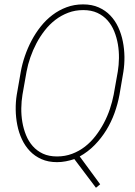

<svg xmlns="http://www.w3.org/2000/svg" viewBox="-20 -741 627 889"><path d="M533.2 -302.2Q525.4 -259.8 510.3 -217.8Q495.1 -175.8 472.2 -138.4Q449.2 -101.1 418.5 -69.6Q387.7 -38.1 349.1 -16.6L443.8 112.3L424.3 128.4L324.2 -4.4Q304.7 2 284.7 5.9Q264.6 9.8 244.1 9.8Q203.1 9.8 171.9 -4.2Q140.6 -18.1 118.2 -41.7Q95.7 -65.4 81.3 -96.4Q66.9 -127.4 60.1 -162.1Q53.2 -196.8 52.7 -232.9Q52.2 -269 57.6 -302.2L76.2 -408.7Q82.5 -444.3 95.2 -481.4Q107.9 -518.6 126.2 -553.2Q144.5 -587.9 168.7 -618.4Q192.9 -648.9 222.9 -671.6Q252.9 -694.3 288.3 -707.5Q323.7 -720.7 364.7 -720.7Q405.8 -720.7 437 -706.8Q468.3 -692.9 490.7 -669.4Q513.2 -646 527.6 -614.7Q542 -583.5 548.8 -548.8Q555.7 -514.2 556.2 -478Q556.6 -441.9 551.3 -408.7ZM525.4 -409.7Q530.3 -439.5 530.8 -471.9Q531.2 -504.4 525.9 -535.9Q520.5 -567.4 508.8 -596.2Q497.1 -625 477.8 -646.7Q458.5 -668.5 430.7 -681.4Q402.8 -694.3 365.2 -694.3Q328.1 -694.3 295.9 -682.1Q263.7 -669.9 236.6 -649.2Q209.5 -628.4 187.5 -600.3Q165.5 -572.3 148.9 -540.8Q132.3 -509.3 120.6 -475.6Q108.9 -441.9 103 -409.7L84 -302.2Q79.1 -272.5 78.6 -240Q78.1 -207.5 83.5 -175.8Q88.9 -144 100.6 -115.2Q112.3 -86.4 131.6 -64.5Q150.9 -42.5 178.7 -29.5Q206.5 -16.6 244.1 -16.6Q281.2 -16.6 313.7 -28.8Q346.2 -41 373.3 -62Q400.4 -83 422.1 -111.1Q443.8 -139.2 460.7 -170.9Q477.5 -202.6 488.8 -236.3Q500 -270 506.3 -302.2Z"/></svg>

Font: TypoPRO Roboto Mono
Style: Italic
Weight: 250
Designer: Google
Version: Version 2.000986; 2015; ttfautohint (v1.3)